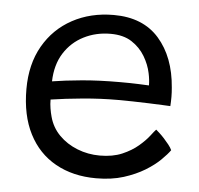

<svg xmlns="http://www.w3.org/2000/svg" viewBox="-44 -579 637 615"><g transform="rotate(5 275.0 -271.0)"><path d="M518.5 -118.5Q509.5 -105.5 490.5 -86.8Q471.5 -68 442.5 -50.2Q413.5 -32.5 374.8 -20.2Q336 -8 286.5 -8Q212 -8 156 -39.2Q100 -70.5 69.8 -129.8Q39.5 -189 39.5 -273.5Q39.5 -353.5 73 -412Q106.5 -470.5 165 -502.2Q223.5 -534 298 -534Q392 -534 443.8 -475Q495.5 -416 503 -318.5Q504.5 -303 504.5 -288.5Q504.5 -274 503.5 -259Q497.5 -259.5 478.5 -260.2Q459.5 -261 433.8 -262Q408 -263 381 -263.5Q354 -264 332 -264Q279.5 -264 222.2 -258.8Q165 -253.5 119.5 -246.5Q119.5 -232 121.8 -218.2Q124 -204.5 127.5 -192Q136.5 -158 161 -133.2Q185.5 -108.5 219.8 -95Q254 -81.5 292 -81.5Q333.5 -81.5 363.8 -94.5Q394 -107.5 415 -125.5Q436 -143.5 448 -159.2Q460 -175 465 -180Q468 -177.5 475.5 -170.8Q483 -164 491.5 -154.8Q500 -145.5 507.5 -136Q515 -126.5 518.5 -118.5ZM119 -305Q159.5 -311.5 213.5 -316.5Q267.5 -321.5 336 -321.5Q371.5 -321.5 395.5 -320.5Q419.5 -319.5 429.5 -319Q429.5 -337.5 425 -358Q419.5 -385 403.8 -411.5Q388 -438 361.2 -455.5Q334.5 -473 293 -473Q246 -473 207 -453.2Q168 -433.5 144.2 -396Q120.5 -358.5 119 -305Z"/></g></svg>

Font: Grandstander Thin Light
Style: Regular
Weight: 300
Version: Version 1.200